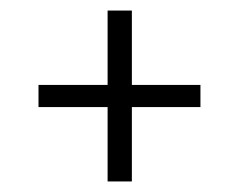

<svg xmlns="http://www.w3.org/2000/svg" viewBox="-20 -537 454 364"><path d="M230 -376H360V-334H230V-193H184V-334H53V-376H184V-517H230Z"/></svg>

Font: Raleway
Style: Light
Weight: 300
Designer: Matt McInerney, Pablo Impallari, Rodrigo Fuenzalida
Foundry: Matt McInerney, Pablo Impallari, Rodrigo Fuenzalida
Version: Version 3.000